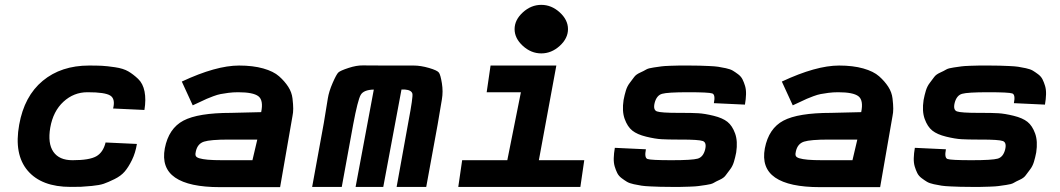

<svg xmlns="http://www.w3.org/2000/svg" viewBox="-20 -770 4366 791"><path d="M271 0Q151 0 94 -67Q37 -134 59 -256Q80 -374 156 -437Q232 -500 347 -500Q379 -500 399.5 -499Q420 -498 454 -493Q488 -488 508.5 -476Q529 -464 549 -445Q569 -426 575.5 -393Q582 -360 575 -317L446 -323Q456 -363 434 -376.5Q412 -390 342 -390H340Q284 -390 241.5 -351Q199 -312 187 -244Q176 -179 200 -144.5Q224 -110 278 -110H280Q348 -110 376.5 -126Q405 -142 415 -183L544 -177Q538 -140 523.5 -110.5Q509 -81 493.5 -63Q478 -45 451.5 -32Q425 -19 407.5 -13Q390 -7 358.5 -4Q327 -1 313.5 -0.5Q300 0 271 0Z M886 1Q759 1 701.5 -38.5Q644 -78 659 -159Q675 -241 735.5 -273Q796 -305 932 -305L1056 -308Q1066 -357 1044.5 -373.5Q1023 -390 961 -390Q940 -390 921 -387.5Q902 -385 889 -382.5Q876 -380 858.5 -373.5Q841 -367 832 -363Q823 -359 803 -349.5Q783 -340 774 -336L729 -434Q870 -500 965 -500Q1022 -500 1064.5 -488Q1107 -476 1130 -455.5Q1153 -435 1167.5 -412.5Q1182 -390 1185 -364.5Q1188 -339 1188 -322.5Q1188 -306 1185 -292L1134 1ZM896 -110H1020L1040 -195H922Q847 -195 820.5 -186.5Q794 -178 787 -147Q784 -136 786 -129Q788 -122 801 -118Q814 -114 836.5 -112Q859 -110 896 -110Z M1266 0 1314 -263Q1326 -335 1330.5 -364Q1335 -393 1350.5 -428.5Q1366 -464 1374 -471.5Q1382 -479 1415.5 -490Q1449 -501 1475 -500.5Q1501 -500 1566 -500Q1576 -500 1582 -500Q1655 -500 1684 -500Q1713 -500 1747.5 -490Q1782 -480 1788.5 -470.5Q1795 -461 1800.5 -427Q1806 -393 1800.5 -360.5Q1795 -328 1783 -257L1736 0H1614L1663 -271Q1682 -371 1679 -384Q1675 -399 1649 -401Q1644 -401 1634 -401L1559 0H1445L1520 -401Q1478 -400 1466 -379Q1454 -358 1435 -257L1388 0Z M2134 -719Q2168 -750 2210 -750Q2252 -750 2286 -719Q2320 -688 2320 -650Q2320 -612 2286 -581Q2252 -550 2210 -550Q2168 -550 2134 -581Q2100 -612 2100 -650Q2100 -688 2134 -719ZM1868 0 1884 -110H2070L2126 -390H1985L2001 -500H2272L2200 -110H2387L2371 0Z M2743 0Q2716 0 2700 -0.5Q2684 -1 2660.5 -2Q2637 -3 2623.5 -5Q2610 -7 2591.5 -11Q2573 -15 2563 -21Q2553 -27 2541 -36Q2529 -45 2523 -57Q2517 -69 2512.5 -84Q2508 -99 2508.5 -118.5Q2509 -138 2513 -161L2641 -155Q2634 -120 2647.5 -115Q2661 -110 2747 -110Q2832 -110 2854.5 -116.5Q2877 -123 2885 -154Q2892 -183 2875.5 -189Q2859 -195 2785 -195H2772Q2731 -195 2705 -196.5Q2679 -198 2642 -207Q2605 -216 2585 -232Q2565 -248 2553.5 -280Q2542 -312 2549 -358Q2553 -379 2558.5 -397Q2564 -415 2574.5 -428.5Q2585 -442 2592.5 -452.5Q2600 -463 2616.5 -470.5Q2633 -478 2642 -483.5Q2651 -489 2673 -492Q2695 -495 2704.5 -496.5Q2714 -498 2741.5 -499Q2769 -500 2778.5 -500Q2788 -500 2819 -500Q2846 -500 2862 -499.5Q2878 -499 2901.5 -498Q2925 -497 2938.5 -495Q2952 -493 2970.5 -489Q2989 -485 2999 -479Q3009 -473 3021 -464Q3033 -455 3039 -443Q3045 -431 3049.5 -416Q3054 -401 3053.5 -381.5Q3053 -362 3049 -339L2921 -345Q2928 -380 2914.5 -385Q2901 -390 2815 -390Q2730 -390 2707.5 -383.5Q2685 -377 2677 -346Q2670 -317 2686.5 -311Q2703 -305 2777 -305H2790Q2831 -305 2857 -303.5Q2883 -302 2920 -293Q2957 -284 2977 -268Q2997 -252 3008.5 -220Q3020 -188 3013 -142Q3009 -121 3003.5 -103Q2998 -85 2987.5 -71.5Q2977 -58 2969.5 -47.5Q2962 -37 2945.5 -29.5Q2929 -22 2920 -16.5Q2911 -11 2889 -8Q2867 -5 2857.5 -3.5Q2848 -2 2820.5 -1Q2793 0 2783.5 0Q2774 0 2743 0Z M3358 1Q3231 1 3173.5 -38.5Q3116 -78 3131 -159Q3147 -241 3207.5 -273Q3268 -305 3404 -305L3528 -308Q3538 -357 3516.5 -373.5Q3495 -390 3433 -390Q3412 -390 3393 -387.5Q3374 -385 3361 -382.5Q3348 -380 3330.5 -373.5Q3313 -367 3304 -363Q3295 -359 3275 -349.5Q3255 -340 3246 -336L3201 -434Q3342 -500 3437 -500Q3494 -500 3536.5 -488Q3579 -476 3602 -455.5Q3625 -435 3639.5 -412.5Q3654 -390 3657 -364.5Q3660 -339 3660 -322.5Q3660 -306 3657 -292L3606 1ZM3368 -110H3492L3512 -195H3394Q3319 -195 3292.5 -186.5Q3266 -178 3259 -147Q3256 -136 3258 -129Q3260 -122 3273 -118Q3286 -114 3308.5 -112Q3331 -110 3368 -110Z M3979 0Q3952 0 3936 -0.5Q3920 -1 3896.5 -2Q3873 -3 3859.5 -5Q3846 -7 3827.5 -11Q3809 -15 3799 -21Q3789 -27 3777 -36Q3765 -45 3759 -57Q3753 -69 3748.5 -84Q3744 -99 3744.5 -118.5Q3745 -138 3749 -161L3877 -155Q3870 -120 3883.5 -115Q3897 -110 3983 -110Q4068 -110 4090.5 -116.5Q4113 -123 4121 -154Q4128 -183 4111.5 -189Q4095 -195 4021 -195H4008Q3967 -195 3941 -196.5Q3915 -198 3878 -207Q3841 -216 3821 -232Q3801 -248 3789.5 -280Q3778 -312 3785 -358Q3789 -379 3794.5 -397Q3800 -415 3810.5 -428.5Q3821 -442 3828.5 -452.5Q3836 -463 3852.5 -470.5Q3869 -478 3878 -483.5Q3887 -489 3909 -492Q3931 -495 3940.5 -496.5Q3950 -498 3977.5 -499Q4005 -500 4014.5 -500Q4024 -500 4055 -500Q4082 -500 4098 -499.5Q4114 -499 4137.5 -498Q4161 -497 4174.5 -495Q4188 -493 4206.5 -489Q4225 -485 4235 -479Q4245 -473 4257 -464Q4269 -455 4275 -443Q4281 -431 4285.5 -416Q4290 -401 4289.5 -381.5Q4289 -362 4285 -339L4157 -345Q4164 -380 4150.5 -385Q4137 -390 4051 -390Q3966 -390 3943.5 -383.5Q3921 -377 3913 -346Q3906 -317 3922.5 -311Q3939 -305 4013 -305H4026Q4067 -305 4093 -303.5Q4119 -302 4156 -293Q4193 -284 4213 -268Q4233 -252 4244.5 -220Q4256 -188 4249 -142Q4245 -121 4239.5 -103Q4234 -85 4223.5 -71.5Q4213 -58 4205.5 -47.5Q4198 -37 4181.5 -29.5Q4165 -22 4156 -16.5Q4147 -11 4125 -8Q4103 -5 4093.5 -3.5Q4084 -2 4056.5 -1Q4029 0 4019.5 0Q4010 0 3979 0Z"/></svg>

Font: Hermit
Style: Bold Italic
Weight: 700
Italic angle: -10°
Designer: Pablo Caro
Version: Version 2.000;PS 002.000;hotconv 1.0.88;makeotf.lib2.5.64775